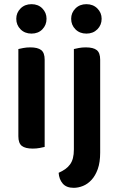

<svg xmlns="http://www.w3.org/2000/svg" viewBox="-20 -705 568 920"><path d="M68 -470Q76 -472 91.5 -475Q107 -478 125 -478Q161 -478 177.5 -465Q194 -452 194 -419V-1Q186 1 170.5 4Q155 7 137 7Q101 7 84.5 -6Q68 -19 68 -52ZM58 -615Q58 -644 78.5 -664.5Q99 -685 131 -685Q163 -685 183 -664.5Q203 -644 203 -615Q203 -585 183 -564.5Q163 -544 131 -544Q99 -544 78.5 -564.5Q58 -585 58 -615ZM261 123Q279 115 292.5 105.5Q306 96 315.5 83Q325 70 329.5 52.5Q334 35 334 11V-470Q342 -472 357.5 -475Q373 -478 391 -478Q427 -478 443.5 -465Q460 -452 460 -419V26Q460 73 448.5 105Q437 137 418.5 157Q400 177 377.5 186Q355 195 333 195Q298 195 280.5 174.5Q263 154 261 123ZM321 -615Q321 -644 341.5 -664.5Q362 -685 394 -685Q426 -685 446.5 -664.5Q467 -644 467 -615Q467 -585 446.5 -564.5Q426 -544 394 -544Q362 -544 341.5 -564.5Q321 -585 321 -615Z"/></svg>

Font: Baloo Paaji 2 SemiBold
Style: Regular
Weight: 600
Designer: Shuchita Grover, Noopur Datye and Ek Type
Foundry: Ek Type
Version: Version 1.640;hotconv 1.0.111;makeotfexe 2.5.65597; ttfautoh